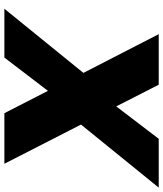

<svg xmlns="http://www.w3.org/2000/svg" viewBox="46 -791 745 877"><g transform="rotate(90 418.5 -352.5)"><path d="M497 0 395 -199 243 0H20L313 -361L136 -705H367L466 -511L614 -705H837L549 -350L728 0Z"/></g></svg>

Font: Fz Poppins ExtBd
Style: Italic
Weight: 800
Italic angle: -10°
Designer: Ninad Kale (Devanagari), Jonny Pinhorn (Latin)
Foundry: Indian Type Foundry
Version: Vit hóa bi Vntype.Com & FontZin.Com